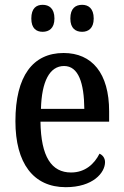

<svg xmlns="http://www.w3.org/2000/svg" viewBox="-20 -767 513 797"><path d="M321 -635C346 -635 369 -649 369 -690C369 -733 346 -747 321 -747C294 -747 272 -733 272 -690C272 -649 294 -635 321 -635ZM157 -635C183 -635 206 -649 206 -690C206 -733 183 -747 157 -747C131 -747 110 -733 110 -690C110 -649 131 -635 157 -635ZM253 10C366 10 416 -50 416 -94C416 -112 405 -124 393 -129C372 -87 334 -51 275 -51C194 -51 150 -116 148 -262H433V-305C433 -463 362 -547 244 -547C117 -547 44 -452 44 -264C44 -90 118 10 253 10ZM330 -315H150C153 -429 186 -493 246 -493C306 -493 329 -422 330 -315Z"/></svg>

Font: Noto Serif Condensed Medium
Style: Regular
Weight: 500
Width: 3
Designer: Monotype Design Team
Foundry: Monotype Imaging Inc.
Version: Version 2.015